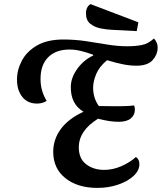

<svg xmlns="http://www.w3.org/2000/svg" viewBox="-20 -896 790 938"><path d="M161 -390Q115 -390 89 -422.5Q63 -455 63 -507Q63 -555 87 -600Q111 -645 161 -674Q211 -703 290 -703Q346 -703 399.5 -695Q453 -687 503.5 -678.5Q554 -670 602 -670Q641 -670 672.5 -676Q704 -682 732 -708Q741 -699 746 -686Q751 -673 750 -659Q749 -628 725 -601.5Q701 -575 645 -575Q615 -575 580 -582Q545 -589 503 -602Q465 -570 450.5 -535.5Q436 -501 435 -471Q434 -418 463 -378Q475 -378 502.5 -377.5Q530 -377 549 -377Q563 -377 588.5 -377.5Q614 -378 635 -381Q639 -373 639 -361Q639 -334 619 -317.5Q599 -301 561 -301Q537 -301 514 -304.5Q491 -308 459 -316Q365 -258 365 -176Q365 -121 401 -93.5Q437 -66 489 -66Q531 -66 572.5 -84Q614 -102 644 -129Q661 -118 661 -94Q661 -63 632.5 -36.5Q604 -10 557 6Q510 22 456 22Q359 22 299.5 -25.5Q240 -73 240 -154Q240 -215 277 -265.5Q314 -316 388 -350Q324 -388 326 -474Q327 -518 358.5 -561Q390 -604 436 -625L434 -629Q404 -640 375.5 -647Q347 -654 320 -654Q253 -654 215.5 -616.5Q178 -579 178 -510Q178 -452 208 -403Q187 -390 161 -390ZM648 -744 533 -750Q503 -751 472.5 -757Q442 -763 421 -780Q400 -797 400 -831Q400 -862 422 -876L656 -787Z"/></svg>

Font: Sansita Swashed
Style: Regular
Weight: 400
Designer: Pablo Cosgaya
Foundry: Omnibus-Type
Version: Version 1.003; ttfautohint (v1.8.3)